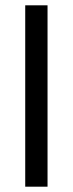

<svg xmlns="http://www.w3.org/2000/svg" viewBox="-20 -703 274 723"><path d="M159 -683V0H75V-683Z"/></svg>

Font: Belleza
Style: Regular
Weight: 400
Designer: Eduardo Rodriguez Tunni
Foundry: Eduardo Rodriguez Tunni
Version: Version 1.001